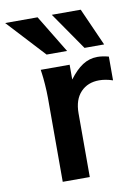

<svg xmlns="http://www.w3.org/2000/svg" viewBox="-151 -787 615 843"><g transform="rotate(-10 156.5 -365.0)"><path d="M178.2 -562.5 76.2 -730.5H-68.4L86.9 -562.5ZM343.3 -562.5 268.6 -730.5H139.6L255.9 -562.5ZM180.2 0V-283.7C180.2 -325.2 190.9 -356.4 211.9 -378.4C232.9 -400.4 260.3 -411.1 293.9 -411.1C312.5 -411.1 332.5 -407.7 354.5 -400.4V-506.3C335.9 -511.2 319.3 -513.7 304.7 -513.7C255.4 -513.7 218.3 -487.3 178.7 -435.1V-501H49.8L52.2 -483.9C53.7 -472.7 55.7 -456.1 57.1 -435.1C58.6 -414.1 59.6 -393.6 59.6 -374V0Z"/></g></svg>

Font: Ride
Style: Bold
Weight: 700
Version: Version 3.000